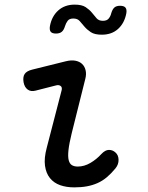

<svg xmlns="http://www.w3.org/2000/svg" viewBox="-20 -800 640 830"><path d="M133 -408Q113 -403 99.5 -413Q86 -423 82 -444Q78 -467 86.5 -480Q95 -493 119 -499L264 -535Q288 -541 306 -537.5Q324 -534 335 -523.5Q346 -513 350 -496.5Q354 -480 349 -460L290 -224Q279 -179 276 -151Q273 -123 277 -107.5Q281 -92 291 -86Q301 -80 316 -80Q344 -80 370.5 -95.5Q397 -111 418 -134Q435 -152 451 -152Q467 -152 479 -141Q492 -130 492.5 -109.5Q493 -89 479 -72Q461 -50 442 -34Q423 -18 401.5 -8.5Q380 1 355.5 5.5Q331 10 301 10Q267 10 240 0.5Q213 -9 196 -30Q179 -51 174.5 -83.5Q170 -116 182 -161L246 -408Q250 -422 242.5 -428Q235 -434 223 -431ZM261 -687Q256 -670 247 -662.5Q238 -655 222 -655Q205 -655 199 -663Q193 -671 196 -688Q204 -730 232 -755Q260 -780 303 -780Q334 -780 350.5 -769Q367 -758 377.5 -745Q388 -732 397.5 -721Q407 -710 425 -710Q442 -710 450 -720Q458 -730 461 -743Q466 -760 474.5 -767.5Q483 -775 499 -775Q516 -775 522.5 -767Q529 -759 526 -742Q518 -700 490.5 -675Q463 -650 420 -650Q389 -650 372.5 -661Q356 -672 345 -685Q334 -698 324.5 -709Q315 -720 297 -720Q280 -720 272.5 -710Q265 -700 261 -687Z"/></svg>

Font: Maple Mono NL
Style: Italic
Weight: 400
Italic angle: -10°
Monospace: yes
Designer: subframe7536
Version: Version 7.000